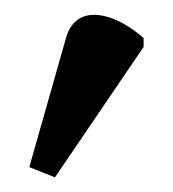

<svg xmlns="http://www.w3.org/2000/svg" viewBox="-20 -745 236 262"><path d="M55 -503 176 -681V-693C138 -727 84 -743 70 -693L20 -517Z"/></svg>

Font: Noto Serif
Style: Regular
Weight: 400
Designer: Monotype Design Team
Foundry: Monotype Imaging Inc.
Version: Version 2.015